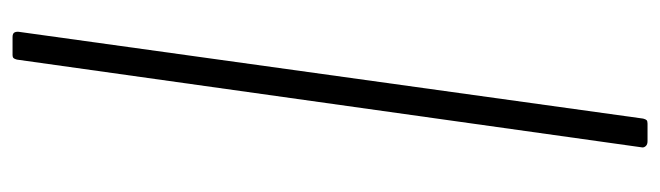

<svg xmlns="http://www.w3.org/2000/svg" viewBox="-393 -494 1052 306"><g transform="rotate(-90 133.0 -341.0)"><path d="M61 165Q56 165 53.5 162.5Q51 160 51 157L191 -840Q192 -844 193.5 -845.5Q195 -847 198 -847H227Q233 -847 234.5 -843.5Q236 -840 235 -835L97 158Q96 162 94.5 163.5Q93 165 89 165Z"/></g></svg>

Font: Libre Franklin Thin ExtraLight
Style: Italic
Weight: 250
Italic angle: -8°
Version: Version 3.000